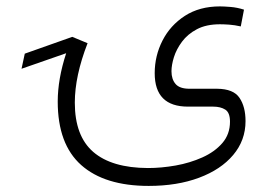

<svg xmlns="http://www.w3.org/2000/svg" viewBox="-20 -346 861 609"><path d="M257.8 -209Q217.3 -105 217.3 -20.5Q217.3 85.4 275.9 136Q334.5 186.5 449.2 187Q491.7 187 537.1 179Q582.5 170.9 621.8 153.3Q661.1 135.7 685.3 107.7Q709.5 79.6 709.5 40Q709.5 11.2 694.6 1.7Q679.7 -7.8 656.2 -7.8H576.2Q470.7 -7.8 470.7 -113.8Q470.7 -168.9 495.4 -217.3Q520 -265.6 566.4 -295.7Q612.8 -325.7 677.7 -325.7Q689.9 -325.7 711.2 -324Q732.4 -322.3 753.9 -315.4L743.7 -262.2Q724.1 -266.6 707.3 -267.8Q690.4 -269 677.7 -269Q634.3 -269 604.7 -253.4Q575.2 -237.8 557.4 -213.9Q539.6 -189.9 531.7 -164.8Q523.9 -139.6 523.9 -120.1Q523.9 -94.7 536.9 -79.6Q549.8 -64.5 581.1 -64.5H668.9Q720.7 -64 739.7 -35.6Q758.8 -7.3 758.8 38.1Q758.8 99.1 719.7 145.5Q680.7 191.9 611.3 217.8Q542 243.7 451.7 243.7Q312 243.7 237.5 177.5Q163.1 111.3 163.1 -23.9Q163.1 -95.2 189.9 -177.2L48.3 -127.9L58.6 -175.8L209 -229H209.5Z"/></svg>

Font: Vazir Thin FD
Style: Thin-FD
Weight: 100
Designer: Saber Rastikerdar
Foundry: Saber Rastikerdar
Version: Version 30.0.0